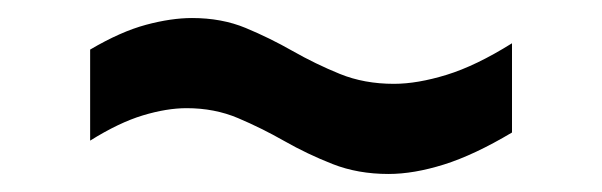

<svg xmlns="http://www.w3.org/2000/svg" viewBox="-20 -444 668 213"><path d="M411 -251Q377 -251 349 -262Q321 -273 295.5 -287.5Q270 -302 244 -313Q218 -324 187 -324Q165 -324 138.5 -316Q112 -308 80 -288V-389Q114 -409 142 -416.5Q170 -424 193 -424Q226 -424 252.5 -413Q279 -402 304.5 -387.5Q330 -373 357 -362Q384 -351 417 -351Q443 -351 475.5 -361Q508 -371 548 -396V-297Q506 -272 472.5 -261.5Q439 -251 411 -251Z"/></svg>

Font: Stick No Bills SemiBold
Style: Regular
Weight: 600
Designer: Kosala Senevirathne, Siva Puranthara, Lasantha Premarathna, Tharique Azeez
Foundry: mooniak
Version: Version 2.000